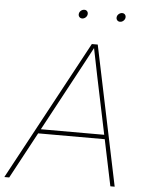

<svg xmlns="http://www.w3.org/2000/svg" viewBox="-80 -949 763 997"><g transform="rotate(5 302.0 -450.5)"><path d="M-19.5 0 373 -727.5H403.8L555.7 0H533.2L415.5 -563.5Q407.7 -602.5 399.7 -641.6Q391.6 -680.7 383.8 -719.7H392.6Q371.6 -680.7 351.1 -641.6Q330.6 -602.5 309.1 -563.5L5.9 0ZM127.4 -241.2 131.3 -263.7H492.2L488.3 -241.2ZM508.3 -855.5Q499 -855.5 493.4 -862.3Q487.8 -869.1 489.3 -878.4Q490.7 -888.2 498.8 -894.8Q506.8 -901.4 516.6 -901.4Q525.9 -901.4 531.2 -894.8Q536.6 -888.2 535.2 -878.4Q533.7 -869.1 525.9 -862.3Q518.1 -855.5 508.3 -855.5ZM311 -855.5Q301.8 -855.5 296.1 -862.3Q290.5 -869.1 292 -878.4Q293.5 -888.2 301.5 -894.8Q309.6 -901.4 319.3 -901.4Q328.6 -901.4 334 -894.8Q339.4 -888.2 337.9 -878.4Q336.4 -869.1 328.6 -862.3Q320.8 -855.5 311 -855.5Z"/></g></svg>

Font: Inter 20pt Thin
Style: Italic
Weight: 250
Italic angle: -9.3988°
Version: Version 4.001;git-66647c0bb